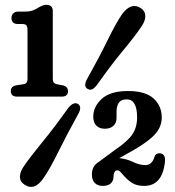

<svg xmlns="http://www.w3.org/2000/svg" viewBox="-20 -736 703 771"><path d="M52 -639.5Q26 -639.5 26 -664.5Q26 -675 33.2 -682.2Q40.5 -689.5 54 -689.5H80.5Q101 -689.5 113.8 -695Q126.5 -700.5 139.5 -708.5Q154.5 -716.5 166.5 -716.5Q192 -716.5 192 -691V-418.5Q192 -401.5 207 -398L233.5 -393Q253 -388 253 -369.5Q253 -348 227.5 -348H49.5Q23.5 -348 23.5 -370Q23.5 -389 43.5 -393L75 -398Q90.5 -400.5 90.5 -418.5V-612.5Q90.5 -629 86 -634.2Q81.5 -639.5 71 -639.5ZM369.5 -395Q358 -380.5 349.2 -377Q340.5 -373.5 330 -380Q314 -391 331 -421Q378.5 -506 412 -574.5Q445.5 -643 470.5 -679.5Q507 -728.5 545.5 -703.5Q563.5 -691 563.5 -671Q563.5 -651 547 -628Q523 -592 474.2 -533.2Q425.5 -474.5 369.5 -395ZM254 -302.5Q276.5 -329.5 294 -318Q310.5 -306 293 -276Q247 -193 212.8 -123.5Q178.5 -54 153 -18.5Q117.5 32 78.5 5.5Q60 -6 60 -26.2Q60 -46.5 76.5 -69.5Q101 -105.5 150.2 -165.5Q199.5 -225.5 254 -302.5ZM349 -35.5Q349 -70 377.5 -86.5L443 -135Q491.5 -167.5 511 -195.8Q530.5 -224 530.5 -264.5Q530.5 -337 489 -337Q466 -337 457 -323Q448 -309 448 -289V-262.5Q448 -242 435.2 -230.5Q422.5 -219 401 -219Q379.5 -219 367 -231.5Q354.5 -244 354.5 -267.5Q354.5 -308 388.8 -339.2Q423 -370.5 494 -370.5Q564 -370.5 596.8 -340.5Q629.5 -310.5 629.5 -264.5Q629.5 -227.5 603.5 -198Q577.5 -168.5 516 -133L459 -101Q488.5 -98 514.5 -85.5Q540.5 -73 563.5 -73Q590 -73 600 -105Q603 -114.5 609 -117.8Q615 -121 621.5 -120.5Q645 -118.5 642.5 -88.5Q633 10.5 559 10.5Q531 10.5 513 0Q495 -10.5 479.5 -28Q469 -40 463.2 -46Q457.5 -52 450.5 -52Q436.5 -52 435.5 -23Q435 -8.5 424.2 1Q413.5 10.5 391.5 10.5Q372 10.5 360.5 -1.5Q349 -13.5 349 -35.5Z"/></svg>

Font: Fraunces 144pt SuperSoft SemiBold
Style: Regular
Weight: 600
Version: Version 1.000;[b76b70a41]